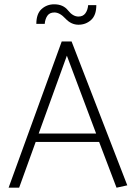

<svg xmlns="http://www.w3.org/2000/svg" viewBox="-20 -873 632 893"><path d="M428 -849Q428 -802 403.5 -780Q379 -758 345 -758Q311 -758 284.5 -786.5Q258 -815 233 -815Q211 -815 200.5 -800Q190 -785 188 -762H149Q149 -809 173.5 -831Q198 -853 232 -853Q274 -853 296.5 -824.5Q319 -796 345 -796Q366 -796 377 -811Q388 -826 390 -849ZM291 -614 160 -252H427ZM313 -680 572 -11 522 0 441 -213H146L69 0H20L267 -680Z"/></svg>

Font: Palanquin Thin
Style: Regular
Weight: 250
Designer: Pria Ravichandran
Version: Version 1.001